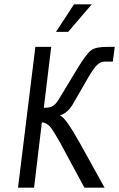

<svg xmlns="http://www.w3.org/2000/svg" viewBox="-20 -865 549 885"><path d="M137 0 173 -301C185 -301 196 -295 208 -284C219 -273 236 -245 260 -202L369 0H462L350 -202C305 -283 274 -327 256 -333C290 -344 307 -367 328 -406L388 -510C403 -535 416 -554 427 -565C438 -576 450 -581 462 -581H500L509 -649H475C439 -649 415 -644 401 -634C387 -624 367 -598 341 -556L257 -417C235 -380 224 -368 182 -368L216 -649H143L63 0ZM403 -845H321L238 -718H294Z"/></svg>

Font: Gamestation Condensed
Style: Italic
Weight: 400
Width: 3
Designer: Jonas Hecksher
Foundry: Jonas Hecksher, Playtypeª, e-types AS
Version: Version 1.003